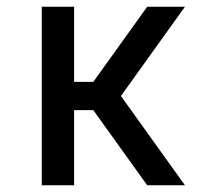

<svg xmlns="http://www.w3.org/2000/svg" viewBox="-20 -550 640 570"><path d="M104 0V-530H200V-307H257L417 -530H529L339 -265L529 0H417L257 -223H200V0Z"/></svg>

Font: Iosevka Curly Medium Extended
Style: Regular
Weight: 500
Width: 7
Monospace: yes
Designer: Belleve Invis
Foundry: Belleve Invis
Version: Version 11.1.0; ttfautohint (v1.8.3)